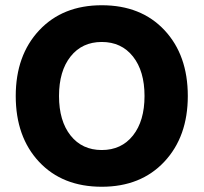

<svg xmlns="http://www.w3.org/2000/svg" viewBox="-20 -705 776 732"><path d="M40 -339Q40 -494 129.5 -589.5Q219 -685 368 -685Q518 -685 607 -590Q696 -495 696 -339Q696 -184 606.5 -88.5Q517 7 368 7Q218 7 129 -88Q40 -183 40 -339ZM249 -489.5Q205 -434 205 -339Q205 -244 249 -188.5Q293 -133 368 -133Q443 -133 487 -188.5Q531 -244 531 -339Q531 -434 487 -489.5Q443 -545 368 -545Q293 -545 249 -489.5Z"/></svg>

Font: Hind Bold
Style: Regular
Weight: 700
Designer: Manushi Parikh, Satya Rajpurohit
Foundry: Indian Type Foundry
Version: Version 1.201;PS 1.0;hotconv 1.0.78;makeotf.lib2.5.61930; tt